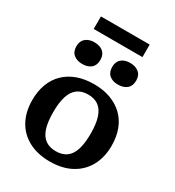

<svg xmlns="http://www.w3.org/2000/svg" viewBox="-221 -1067 1100 1207"><g transform="rotate(30 329.0 -463.5)"><path d="M617 -269Q617 -183 582 -120Q547 -57 482.5 -22.5Q418 12 329 12Q240 12 175 -22.5Q110 -57 75.5 -120Q41 -183 41 -269Q41 -333 60.5 -385Q80 -437 117.5 -473.5Q155 -510 208.5 -529.5Q262 -549 329 -549Q396 -549 449 -529.5Q502 -510 540 -473.5Q578 -437 597.5 -385Q617 -333 617 -269ZM193 -269Q193 -198 207.5 -152.5Q222 -107 252.5 -85Q283 -63 329 -63Q376 -63 406 -85Q436 -107 450.5 -152.5Q465 -198 465 -269Q465 -338 450.5 -383.5Q436 -429 406 -451.5Q376 -474 329 -474Q283 -474 252.5 -451.5Q222 -429 207.5 -383.5Q193 -338 193 -269ZM286 -700Q286 -661 262.5 -641Q239 -621 199 -621Q160 -621 136 -641Q112 -661 112 -700Q112 -738 136 -758Q160 -778 199 -778Q239 -778 262.5 -758Q286 -738 286 -700ZM546 -700Q546 -661 522 -641Q498 -621 458 -621Q419 -621 395.5 -641Q372 -661 372 -700Q372 -738 395.5 -758Q419 -778 458 -778Q498 -778 522 -758Q546 -738 546 -700ZM152 -939H506V-848H152Z"/></g></svg>

Font: Roboto Serif SemiBold
Style: Regular
Weight: 600
Designer: Greg Gazdowicz
Foundry: Commercial Type
Version: Version 1.008